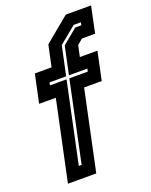

<svg xmlns="http://www.w3.org/2000/svg" viewBox="-141 -826 710 902"><g transform="rotate(-20 214.0 -375.0)"><path d="M39.5 0 124 -399H40.5L70.5 -540H154L177 -647L301.5 -750H428L400.5 -618.5H334.5L307.5 -596L295.5 -540H383.5L353.5 -399H265.5L181 0ZM116 -61H130L215 -463H307L310 -477H218L247.5 -616L323 -678H353L356 -692H320L235 -622L204 -477H121L118 -463H201Z"/></g></svg>

Font: Tourney Condensed Regular
Style: Bold Italic
Weight: 700
Width: 3
Italic angle: -12°
Designer: Tyler Finck
Foundry: Etcetera Type Co
Version: Version 1.010; ttfautohint (v1.8.3)